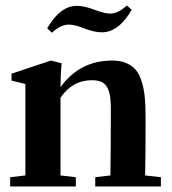

<svg xmlns="http://www.w3.org/2000/svg" viewBox="-20 -671 618 691"><path d="M347.2 -554.7Q318.8 -554.7 281.7 -569.3Q249 -582.5 228 -582.5Q198.2 -582.5 167 -553.2L149.9 -569.3Q196.8 -649.9 256.3 -649.9Q284.7 -649.9 321.8 -635.3Q356.9 -622.1 376 -622.1Q405.3 -622.1 436.5 -651.4L454.1 -635.7Q406.7 -554.7 347.2 -554.7ZM16.6 0V-33.2L71.3 -39.6V-368.7L21.5 -380.9V-405.8L163.1 -453.1L201.7 -443.4Q197.8 -401.9 197.8 -357.4Q267.1 -453.1 383.8 -453.1Q413.6 -453.1 435.1 -443.8Q456.5 -434.6 469.7 -418.2Q482.9 -401.9 490.7 -375.2Q498.5 -348.6 501.2 -319.3Q503.9 -290 503.9 -249.5Q503.9 -107.9 502.4 -39.6L559.1 -33.2V0H322.8V-33.2L377.4 -39.6Q378.9 -153.8 378.9 -275.9Q378.9 -303.2 376.7 -320.6Q374.5 -337.9 367.7 -353Q360.8 -368.2 347.2 -375.2Q333.5 -382.3 311.5 -382.3Q240.2 -382.3 197.8 -319.3V-39.6L252.9 -33.2V0Z"/></svg>

Font: Elstob 10pt
Style: Bold
Weight: 700
Designer: Peter S. Baker
Version: Version 1.015